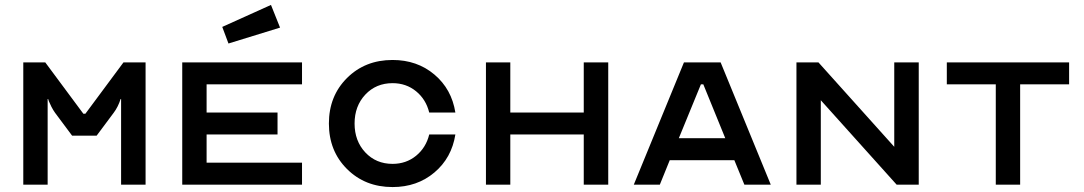

<svg xmlns="http://www.w3.org/2000/svg" viewBox="-20 -755 4431 785"><path d="M75.2 -500H165L320.8 -290H329.1L484.9 -500H575.2V0H475.1V-350.1H473.1Q462.9 -317.9 444.8 -293.9L375 -200.2H274.9L205.1 -293.9Q197.3 -304.7 190.2 -318.6Q183.1 -332.5 179.7 -341.3L176.8 -350.1H174.8V0H75.2Z M725.1 0V-500H1214.8V-410.2H824.7V-294.9H1114.7V-205.1H824.7V-89.8H1214.8V0ZM914.1 -577.1 888.7 -645 1087.9 -734.9 1125 -642.1Z M1585 9.8Q1472.7 9.8 1398.7 -64Q1324.7 -137.7 1324.7 -250Q1324.7 -362.3 1398.7 -436Q1472.7 -509.8 1585 -509.8Q1685.5 -509.8 1756.1 -450.2Q1826.7 -390.6 1841.8 -294.9H1734.9Q1721.7 -348.6 1681.2 -381.8Q1640.6 -415 1585 -415Q1517.6 -415 1473.6 -368.2Q1429.7 -321.3 1429.7 -250Q1429.7 -178.7 1473.6 -131.8Q1517.6 -85 1585 -85Q1640.6 -85 1681.2 -118.2Q1721.7 -151.4 1734.9 -205.1H1841.8Q1826.7 -109.4 1756.1 -49.8Q1685.5 9.8 1585 9.8Z M2066.4 0H1966.8V-500H2066.4V-294.9H2366.7V-500H2466.8V0H2366.7V-205.1H2066.4Z M2677.7 0H2571.3L2776.4 -500H2926.3L3131.3 0H3023.4L2982.4 -100.1H2718.3ZM2845.7 -410.2 2755.4 -189.9H2945.3L2855.5 -410.2Z M3236.3 0V-500H3326.2L3636.2 -154.8V-500H3736.3V0H3646L3335.9 -345.2V0Z M3851.1 -500H4351.1V-410.2H4150.9V0H4051.3V-410.2H3851.1Z"/></svg>

Font: Optician Sans
Style: Regular
Weight: 400
Designer: Fábio Duarte Martins, Simen Schikulski
Version: Version 1.002